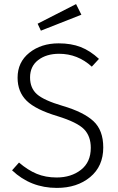

<svg xmlns="http://www.w3.org/2000/svg" viewBox="-20 -908 579 939"><path d="M258 11Q130 11 39 -75L73 -113Q116 -76 159.5 -58Q203 -40 257 -40Q328 -40 376 -77.5Q424 -115 424 -185Q424 -242 391 -276Q358 -310 261 -340Q154 -372 110 -415.5Q66 -459 66 -528Q66 -604 123.5 -650Q181 -696 267 -696Q328 -696 374.5 -678Q421 -660 464 -620L429 -582Q360 -645 269 -645Q207 -645 167 -614.5Q127 -584 127 -529Q127 -477 161 -447Q195 -417 287 -390Q389 -360 437 -315.5Q485 -271 485 -187Q485 -95 421 -42Q357 11 258 11ZM180 -758 164 -792 352 -888 378 -836Z"/></svg>

Font: Trujillo Light
Style: Regular
Weight: 300
Designer: Fira Sans original fonts by bBox Type GmbH, Carrois Corporate GbR, & Edenspiekermann AG / Changes by Cristiano Sobral
Foundry: Fira Sans original fonts by bBox Type GmbH, Carrois Corporate GbR, & Edenspiekermann AG / Changes by Cristiano Sobral
Version: Version 4.301;July 28, 2020;FontCreator 13.0.0.2655 64-bit